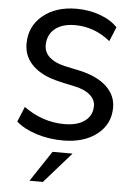

<svg xmlns="http://www.w3.org/2000/svg" viewBox="-63 -775 735 1072"><g transform="rotate(5 304.5 -239.5)"><path d="M82 -158.2Q187.5 -82 309.6 -82Q382.8 -82 424.3 -112.8Q465.8 -143.6 465.8 -197.3Q465.8 -232.4 435.5 -258.8Q405.3 -285.2 349.6 -296.9Q343.8 -298.8 314 -304.7Q284.2 -310.5 261.7 -316.4Q165 -337.9 112.8 -388.2Q60.5 -438.5 60.5 -510.7Q60.5 -608.4 133.3 -668.9Q206.1 -729.5 322.3 -729.5Q392.6 -729.5 454.6 -707Q516.6 -684.6 552.7 -645.5L519.5 -565.4Q430.7 -637.7 322.3 -637.7Q250 -637.7 209 -604Q168 -570.3 168 -510.7Q168 -472.7 197.8 -445.3Q227.5 -418 282.2 -405.3Q366.2 -386.7 369.1 -386.7Q466.8 -365.2 520 -315.9Q573.2 -266.6 573.2 -197.3Q573.2 -104.5 500.5 -47.4Q427.7 9.8 309.6 9.8Q231.4 9.8 160.6 -12.7Q89.8 -35.2 46.9 -73.2ZM143.6 250 257.8 78.1H370.1L218.8 250Z"/></g></svg>

Font: Min Sans Medium
Style: Regular
Weight: 500
Designer: Jinseong-Kim, NotoSansCJK, Nunito
Foundry: Jinseong-Kim
Version: Version 1.400;Glyphs 3.1.2 (3151)